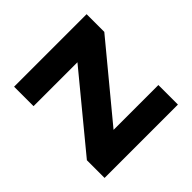

<svg xmlns="http://www.w3.org/2000/svg" viewBox="-133 -611 733 733"><g transform="rotate(-45 233.0 -245.0)"><path d="M189 -105.5H431V0H35V-95.5L274 -385.5H37V-490.5H428.5V-395Z"/></g></svg>

Font: Anek Kannada Medium SemiBold
Style: Regular
Weight: 600
Version: Version 1.003